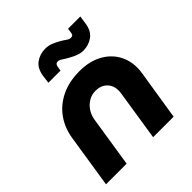

<svg xmlns="http://www.w3.org/2000/svg" viewBox="-198 -879 1020 1020"><g transform="rotate(-45 312.5 -369.0)"><path d="M18 0 65 -301Q75 -366 110.5 -416.5Q146 -467 205 -496Q264 -525 344 -525Q414 -525 466 -498.5Q518 -472 546 -425.5Q574 -379 574 -321Q574 -311 573 -299.5Q572 -288 570 -277L526 0H372L416 -283Q417 -289 417.5 -294.5Q418 -300 418 -305Q418 -343 394 -367Q370 -391 329 -391Q301 -391 277.5 -377Q254 -363 238.5 -340Q223 -317 218 -288L173 0ZM435 -587Q420 -587 405.5 -591.5Q391 -596 378 -602Q365 -608 355 -614Q337 -624 323 -633.5Q309 -643 298 -643Q290 -643 285.5 -639Q281 -635 279 -626L274 -598H183L189 -645Q197 -694 228 -716Q259 -738 300 -738Q323 -738 343.5 -729.5Q364 -721 380 -712Q398 -702 411.5 -692Q425 -682 436 -682Q445 -682 450 -686Q455 -690 456 -700L460 -727H552L545 -680Q538 -632 507 -609.5Q476 -587 435 -587Z"/></g></svg>

Font: MuseoModerno
Style: Bold Italic
Weight: 700
Italic angle: -9°
Designer: Pablo Cosgaya, Héctor Gatti, Marcela Romero, and the Authors of The MuseoModerno Project.
Foundry: Omnibus-Type Team
Version: Version 1.003